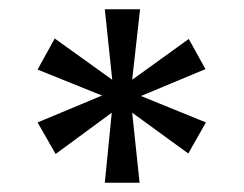

<svg xmlns="http://www.w3.org/2000/svg" viewBox="-20 -754 526 414"><path d="M282 -734 265 -582 387 -670 423 -605 284 -547 424 -490 386 -423 265 -511 281 -360H206L221 -511L100 -422L61 -490L200 -548L61 -604L98 -671L222 -582L206 -734Z"/></svg>

Font: SVN-Poppins
Style: Regular
Weight: 400
Designer: Ninad Kale (Devanagari), Jonny Pinhorn (Latin)
Foundry: Indian Type Foundry
Version: Version 3.002 2017